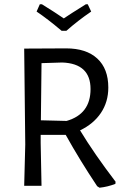

<svg xmlns="http://www.w3.org/2000/svg" viewBox="-20 -868 595 897"><path d="M390 -848 406 -814Q343 -771 290 -724H268Q203 -779 151 -814L166 -848H176Q239 -809 278 -782Q304 -800 381 -848ZM289 -642Q383 -642 434.5 -594.5Q486 -547 486 -459Q486 -392 451.5 -340.5Q417 -289 354 -259Q420 -150 520 -19L519 -9Q483 5 445 9L434 2Q352 -121 287 -238H170V-200L174 0H93L98 -193L93 -641H94ZM271 -576 174 -573 171 -306 291 -303Q403 -335 403 -452Q403 -571 271 -576Z"/></svg>

Font: Alegreya Sans SC
Style: Regular
Weight: 400
Designer: Juan Pablo del Peral
Foundry: Huerta Tipografica
Version: Version 2.007